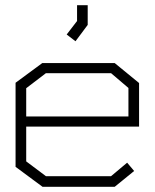

<svg xmlns="http://www.w3.org/2000/svg" viewBox="-20 -720 596 740"><path d="M81 -232V-98L157 -41H408L470 -93L497 -61L422 0H144L40 -77V-401L143 -477H422L516 -400V-232ZM475 -381 408 -438H157L81 -380V-271H475ZM237 -587 277 -639V-700H318V-624L271 -561Z"/></svg>

Font: Turret Road Light
Style: Regular
Weight: 300
Designer: Noponies
Foundry: Noponies
Version: Version 1.001; ttfautohint (v1.8)